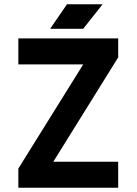

<svg xmlns="http://www.w3.org/2000/svg" viewBox="-20 -880 640 900"><path d="M534 -700H66V-578H370L66 -90V0H534V-122H230L534 -611ZM215 -745H370L461 -860H294Z"/></svg>

Font: Fervojo
Style: Bold
Weight: 700
Designer: kohakuno
Version: ver.1.0